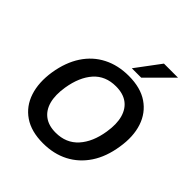

<svg xmlns="http://www.w3.org/2000/svg" viewBox="-249 -1107 1284 1284"><g transform="rotate(45 393.5 -464.5)"><path d="M73 -368Q91 -479 142 -556.5Q193 -634 272.5 -674.5Q352 -715 453 -715Q565 -715 636 -666.5Q707 -618 735 -533Q763 -448 745 -338Q728 -227 676.5 -149.5Q625 -72 546 -31Q467 10 365 10Q254 10 183 -38.5Q112 -87 84 -172.5Q56 -258 73 -368ZM207 -358Q194 -277 209.5 -219.5Q225 -162 267 -131Q309 -100 375 -100Q474 -100 534 -166.5Q594 -233 612 -348Q625 -429 609 -486.5Q593 -544 551 -574.5Q509 -605 442 -605Q343 -605 284.5 -539.5Q226 -474 207 -358ZM431 -765 561 -939H694L520 -765Z"/></g></svg>

Font: Mulish ExtraLight
Style: Italic
Weight: 200
Italic angle: -9°
Designer: Vernon Adams
Foundry: Vernon Adams
Version: Version 3.603